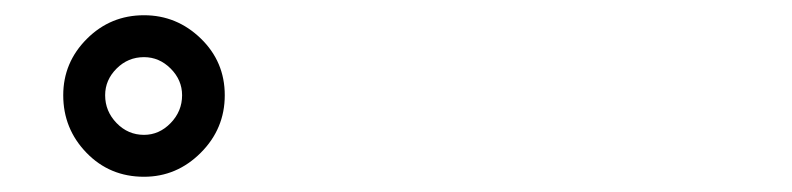

<svg xmlns="http://www.w3.org/2000/svg" viewBox="-20 -831 1040 252"><path d="M169 -654Q148 -654 133 -669.5Q118 -685 118 -706Q118 -726 133 -741Q148 -756 169 -756Q189 -756 204 -741Q219 -726 219 -706Q219 -685 204 -669.5Q189 -654 169 -654ZM169 -599Q212 -599 243.5 -630.5Q275 -662 275 -706Q275 -750 243.5 -780.5Q212 -811 169 -811Q125 -811 94 -780Q63 -749 63 -706Q63 -662 93.5 -630.5Q124 -599 169 -599Z"/></svg>

Font: LXGW WenKai Mono TC
Style: Bold
Weight: 700
Designer: LXGW / Fontworks Inc.
Foundry: LXGW / Fontworks Inc.
Version: Version 1.330